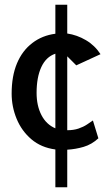

<svg xmlns="http://www.w3.org/2000/svg" viewBox="-20 -627 468 808"><path d="M213 161V2Q153 -6 112 -41Q71 -76 50 -127Q29 -178 29 -233Q29 -307 51.5 -360.5Q74 -414 116 -446Q158 -478 213 -485V-607H263V-486Q304 -480 341.5 -458Q379 -436 403 -399L301 -352L263 -390V-79Q290 -79 310.5 -86Q331 -93 346 -103Q361 -113 371 -120L394 -45Q366 -19 332 -9Q298 1 263 3V161ZM213 -87V-401Q174 -388 154 -345Q134 -302 134 -236Q134 -182 154.5 -142.5Q175 -103 213 -87Z"/></svg>

Font: Kreon Medium
Style: Regular
Weight: 500
Version: Version 2.002